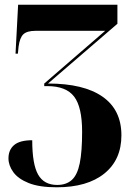

<svg xmlns="http://www.w3.org/2000/svg" viewBox="-20 -556 567 816"><path d="M221 240Q147 240 102 222Q57 204 36.5 175.5Q16 147 16 117Q16 81 40 60.5Q64 40 117 40Q117 142 142 186Q167 230 223 230Q262 230 285.5 208.5Q309 187 319 137.5Q329 88 329 4Q329 -101 295 -145.5Q261 -190 181 -190H168V-201L427 -425H131Q95 -425 79.5 -410.5Q64 -396 59 -358L56 -328H46L57 -536H479V-455L184 -201Q336 -201 416 -145Q496 -89 496 19Q496 123 423.5 181.5Q351 240 221 240Z"/></svg>

Font: Noto Serif Display SemiCondensed ExtraBold
Style: Regular
Weight: 800
Width: 4
Designer: Monotype Design Team
Foundry: Monotype Imaging Inc.
Version: Version 2.009